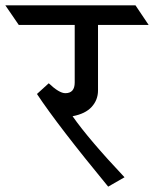

<svg xmlns="http://www.w3.org/2000/svg" viewBox="-90 -695 575 717"><path d="M276 -602V-357Q276 -322 252.5 -296Q229 -270 181 -261Q242 -174 375 -33L314 2Q127 -225 48 -344L92 -384Q131 -347 154 -347Q189 -347 189 -387V-602H-20L-70 -675H416L465 -602Z"/></svg>

Font: Halant Medium
Style: Regular
Weight: 500
Designer: Hitesh Malaviya (Devanagari), Satya Rajpurohit (Latin)
Foundry: Indian Type Foundry
Version: Version 1.101;PS 1.0;hotconv 1.0.78;makeotf.lib2.5.61930; tt